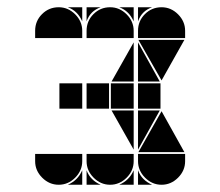

<svg xmlns="http://www.w3.org/2000/svg" viewBox="-20 -512 608 530"><path d="M400 -492Q371 -482 361 -453V-492ZM258 -492Q229 -482 219 -453V-492ZM349 -453Q343 -467 333 -477Q323 -487 309 -492H349ZM361 -42Q366 -28 376 -18Q386 -8 400 -2H361ZM219 -42Q224 -28 234 -18Q244 -8 258 -2H219ZM207 -453Q201 -467 191 -477Q181 -487 167 -492H207ZM207 -2H167Q195 -14 207 -42ZM349 -2H309Q337 -14 349 -42ZM361 -99V-207H421ZM421 -287H361V-395ZM288 -207H349V-99ZM349 -395V-287H288ZM423 -282V-212H361V-282ZM281 -282V-212H219V-282ZM207 -282V-212H144V-282ZM349 -282V-212H286V-282ZM426 -290 362 -402H489ZM426 -205 489 -92H362ZM284 -2Q258 -2 238.5 -21.5Q219 -41 219 -67V-87H349V-67Q349 -41 329.5 -21.5Q310 -2 284 -2ZM426 -2Q400 -2 380.5 -21.5Q361 -41 361 -67V-87H491V-67Q491 -41 471.5 -21.5Q452 -2 426 -2ZM142 -2Q116 -2 96.5 -21.5Q77 -41 77 -67V-87H207V-67Q207 -41 187.5 -21.5Q168 -2 142 -2ZM142 -492Q168 -492 187.5 -472.5Q207 -453 207 -427V-407H77V-427Q77 -454 96 -473Q115 -492 142 -492ZM426 -492Q452 -492 471.5 -472.5Q491 -453 491 -427V-407H361V-427Q361 -454 380 -473Q399 -492 426 -492ZM284 -492Q310 -492 329.5 -472.5Q349 -453 349 -427V-407H219V-427Q219 -454 238 -473Q257 -492 284 -492Z"/></svg>

Font: CAT DyFa
Style: Regular
Weight: 400
Designer: Peter Wiegel
Foundry: Peter Wiegel
Version: Version 1.001; ttfautohint (v1.3)